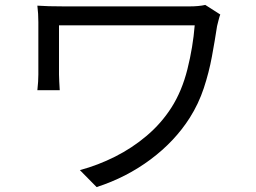

<svg xmlns="http://www.w3.org/2000/svg" viewBox="-20 -726 1040 781"><path d="M373 35 305 -34Q379 -54 448.5 -89Q518 -124 577 -174Q636 -224 677 -288Q720 -355 742.5 -445Q765 -535 772 -623Q758 -623 717 -623Q676 -623 620 -623Q564 -623 502 -623Q440 -623 382.5 -623Q325 -623 281.5 -623Q238 -623 220 -623Q220 -612 220 -584.5Q220 -557 220 -524Q220 -491 220 -463Q220 -435 220 -423Q220 -412 221 -394.5Q222 -377 223 -359H132Q134 -377 135 -393Q136 -409 136 -423Q136 -435 136 -463Q136 -491 136 -525.5Q136 -560 136 -590Q136 -620 136 -636Q136 -653 135 -670Q134 -687 132 -703Q173 -700 239 -700Q247 -700 283.5 -700Q320 -700 373.5 -700Q427 -700 486.5 -700Q546 -700 601.5 -700Q657 -700 697.5 -700Q738 -700 752 -700Q769 -700 785.5 -701.5Q802 -703 815 -706L876 -667Q873 -660 869 -644Q865 -628 863 -620Q854 -561 842 -496Q830 -431 809 -367.5Q788 -304 752 -247Q691 -151 592.5 -77.5Q494 -4 373 35Z"/></svg>

Font: Chocolate Classical Sans
Style: Regular
Weight: 400
Designer: 田海東、宇文滿月
Foundry: Moonlit Owen
Version: Version 1.001